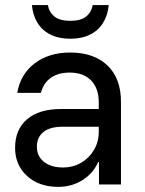

<svg xmlns="http://www.w3.org/2000/svg" viewBox="-20 -713 560 742"><path d="M205 9.2Q130.8 9.2 84.6 -32.9Q38.3 -75 38.3 -141.7Q38.3 -212.5 84.6 -252.1Q130.8 -291.7 215.8 -291.7H361.7V-316.7Q361.7 -371.7 332.1 -402.1Q302.5 -432.5 249.2 -432.5Q205 -432.5 176.2 -412.1Q147.5 -391.7 138.3 -354.2H46.7Q59.2 -426.7 114.2 -468.3Q169.2 -510 250.8 -510Q343.3 -510 395.4 -460Q447.5 -410 447.5 -319.2V0H362.5V-86.7H359.2Q340 -42.5 298.3 -16.7Q256.7 9.2 205 9.2ZM223.3 -65.8Q262.5 -65.8 293.8 -84.2Q325 -102.5 343.3 -133.8Q361.7 -165 361.7 -203.3V-223.3H221.7Q173.3 -223.3 147.9 -202.9Q122.5 -182.5 122.5 -145.8Q122.5 -109.2 150 -87.5Q177.5 -65.8 223.3 -65.8ZM251.7 -563.3Q207.5 -563.3 175.4 -579.2Q143.3 -595 125 -624.6Q106.7 -654.2 103.3 -693.3H165Q170 -665.8 190.4 -649.2Q210.8 -632.5 251.7 -632.5Q292.5 -632.5 312.9 -649.2Q333.3 -665.8 338.3 -693.3H400Q396.7 -654.2 378.3 -624.6Q360 -595 327.9 -579.2Q295.8 -563.3 251.7 -563.3Z"/></svg>

Font: Funnel Sans
Style: Regular
Weight: 400
Designer: NORD ID, Kristian Moeller
Foundry: Dicotype
Version: Version 1.000